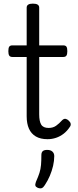

<svg xmlns="http://www.w3.org/2000/svg" viewBox="-20 -750 428 1058"><path d="M242 17Q203 17 177.5 2Q152 -13 139.5 -41Q127 -69 127 -109V-436H49Q36 -436 31 -443.5Q26 -451 26 -468Q26 -486 31 -493Q36 -500 49 -500H127V-708Q127 -719 135.5 -724.5Q144 -730 161 -730Q179 -730 187.5 -724.5Q196 -719 196 -708V-500H328Q341 -500 346 -493Q351 -486 351 -468Q351 -451 346 -443.5Q341 -436 328 -436H196V-120Q196 -82 207 -63.5Q218 -45 248 -45Q272 -45 289 -57Q306 -69 323 -88Q333 -97 342 -95Q351 -93 359 -85Q368 -77 369.5 -68Q371 -59 365 -51Q350 -28 330.5 -13Q311 2 288.5 9.5Q266 17 242 17ZM188 285Q177 280 175 273Q173 266 178 252Q191 223 197.5 202.5Q204 182 206 159Q208 136 208 104Q208 90 215.5 83Q223 76 240 76Q259 76 269 85.5Q279 95 279 110Q279 136 272.5 164Q266 192 254.5 219Q243 246 227 270Q219 283 210.5 286.5Q202 290 188 285Z"/></svg>

Font: Playwrite CL Light
Style: Regular
Weight: 300
Designer: Veronika Burian, José Scaglione
Foundry: TypeTogether
Version: Version 1.002